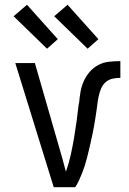

<svg xmlns="http://www.w3.org/2000/svg" viewBox="-20 -784 540 804"><path d="M205 0 44 -520H126L226 -173Q234 -146 241.5 -119Q249 -92 256 -65Q268 -99 276 -134.5Q284 -170 290 -206Q296 -242 301 -278Q306 -314 310 -351H311Q313 -375 317 -398.5Q321 -422 330.5 -443.5Q340 -465 355.5 -483Q371 -501 392 -512Q413 -523 437 -525.5Q461 -528 484 -528V-458Q468 -458 451.5 -454.5Q435 -451 422.5 -440Q410 -429 403.5 -413.5Q397 -398 393.5 -382Q390 -366 388 -349.5Q386 -333 383.5 -316.5Q381 -300 378.5 -284Q376 -268 373 -251.5Q370 -235 366.5 -219Q363 -203 359.5 -186.5Q356 -170 352 -154Q348 -138 344 -122Q340 -106 335 -90.5Q330 -75 324 -59.5Q318 -44 311 -29Q304 -14 295 0ZM347 -580 207 -716 263 -764 392 -620ZM177 -580 37 -716 93 -764 222 -620Z"/></svg>

Font: Huly
Style: Regular
Weight: 400
Designer: Belleve Invis
Foundry: Belleve Invis
Version: Version 33.2.5; ttfautohint (v1.8.4)